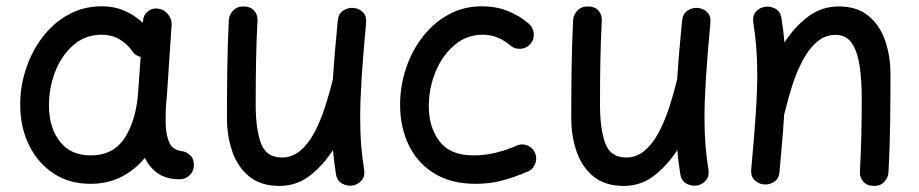

<svg xmlns="http://www.w3.org/2000/svg" viewBox="-20 -555 2969 620"><path d="M560.1 23.9Q517.6 23.9 490.2 5.1Q462.9 -13.7 447.8 -45.4Q416 -6.3 371.8 16.1Q327.6 38.6 272 38.6Q204.1 38.6 153.8 5.6Q103.5 -27.3 75.2 -83.3Q46.9 -139.2 45.4 -208.5Q43.9 -269.5 62.3 -327.6Q80.6 -385.7 115.5 -432.6Q150.4 -479.5 199.5 -507.1Q248.5 -534.7 309.1 -534.7Q348.1 -534.7 380.9 -520.8Q413.6 -506.8 441.4 -481.4L441.9 -487.8Q442.9 -506.3 457.3 -518.1Q471.7 -529.8 490.2 -527.3Q509.3 -524.9 522.2 -509.5Q535.2 -494.1 534.2 -475.6L519 -247.1Q518.1 -233.9 516.6 -221.2Q515.1 -201.7 514.9 -180.2Q514.6 -158.7 515.6 -143.6Q517.6 -113.8 528.3 -91.6Q539.1 -69.3 573.2 -65.9Q585 -62.5 595.5 -52.2Q606 -42 606 -22Q606.4 -2.9 592.8 10.5Q579.1 23.9 560.1 23.9ZM272.9 -53.2Q347.2 -53.2 383.8 -111.3Q420.4 -169.4 426.3 -259.8L434.1 -371.1Q415 -376 405.8 -391.6Q389.2 -414.6 364.7 -428.7Q340.3 -442.9 308.6 -442.9Q254.4 -442.9 215.6 -408.2Q176.8 -373.5 156.7 -319.6Q136.7 -265.6 138.2 -207Q140.1 -139.2 174.8 -96.2Q209.5 -53.2 272.9 -53.2Z M1162.1 -480.5Q1152.3 -376 1147.7 -302.7Q1143.1 -229.5 1143.1 -172.9Q1143.1 -126 1146.2 -86.7Q1149.4 -47.4 1155.8 -7.3Q1159.2 13.7 1148.4 26.6Q1137.7 39.6 1122.1 43.5Q1104 47.4 1086.4 38.8Q1068.8 30.3 1064.9 7.3Q1058.6 -32.7 1055.2 -70.3Q1022.9 -20.5 980.2 12.5Q937.5 45.4 882.3 45.4Q822.8 45.4 785.4 15.4Q748 -14.6 730.5 -64.7Q712.9 -114.7 712.9 -173.8Q712.9 -251 713.9 -329.3Q714.8 -407.7 718.8 -489.3Q719.7 -506.3 732.2 -520.3Q744.6 -534.2 766.1 -534.2Q788.6 -534.2 800.5 -520.8Q812.5 -507.3 811.5 -489.3Q808.1 -423.3 806.9 -361.6Q805.7 -299.8 805.7 -215.8Q805.7 -139.2 822.5 -92.8Q839.4 -46.4 890.1 -46.4Q923.8 -46.4 950 -68.6Q976.1 -90.8 995.6 -127.9Q1015.1 -165 1029.8 -210Q1044.4 -254.9 1055.2 -300.3V-301.3Q1057.6 -341.3 1061.5 -387.9Q1065.4 -434.6 1070.8 -489.3Q1073.2 -511.2 1088.9 -521.2Q1104.5 -531.2 1122.1 -529.3Q1139.2 -527.8 1151.9 -515.6Q1164.6 -503.4 1162.1 -480.5Z M1692.9 -413.1Q1680.7 -398.9 1661.4 -397.5Q1642.1 -396 1627.9 -408.2Q1587.9 -442.9 1538.6 -442.9Q1486.8 -442.9 1447.5 -409.4Q1408.2 -376 1386.5 -323.2Q1364.7 -270.5 1364.7 -211.4Q1364.7 -145 1398.9 -99.1Q1433.1 -53.2 1509.3 -53.2Q1546.9 -53.2 1583.7 -62.5Q1620.6 -71.8 1651.9 -86.4Q1669.9 -92.3 1687 -83.5Q1704.1 -74.7 1709.5 -56.2Q1714.8 -38.1 1706.1 -21.2Q1697.3 -4.4 1679.2 1Q1638.2 18.6 1599.1 28.6Q1560.1 38.6 1516.6 38.6Q1436 38.6 1381.6 4.6Q1327.1 -29.3 1299.6 -87.2Q1272 -145 1272 -216.8Q1272 -277.3 1291 -334.2Q1310.1 -391.1 1345 -436.3Q1379.9 -481.4 1428.5 -508.1Q1477.1 -534.7 1536.1 -534.7Q1580.6 -534.7 1618.7 -520Q1656.7 -505.4 1688 -478Q1702.1 -465.8 1703.6 -446.5Q1705.1 -427.2 1692.9 -413.1Z M2273.9 -480.5Q2264.2 -376 2259.5 -302.7Q2254.9 -229.5 2254.9 -172.9Q2254.9 -126 2258.1 -86.7Q2261.2 -47.4 2267.6 -7.3Q2271 13.7 2260.3 26.6Q2249.5 39.6 2233.9 43.5Q2215.8 47.4 2198.2 38.8Q2180.7 30.3 2176.8 7.3Q2170.4 -32.7 2167 -70.3Q2134.8 -20.5 2092 12.5Q2049.3 45.4 1994.1 45.4Q1934.6 45.4 1897.2 15.4Q1859.9 -14.6 1842.3 -64.7Q1824.7 -114.7 1824.7 -173.8Q1824.7 -251 1825.7 -329.3Q1826.7 -407.7 1830.6 -489.3Q1831.5 -506.3 1844 -520.3Q1856.4 -534.2 1877.9 -534.2Q1900.4 -534.2 1912.4 -520.8Q1924.3 -507.3 1923.3 -489.3Q1919.9 -423.3 1918.7 -361.6Q1917.5 -299.8 1917.5 -215.8Q1917.5 -139.2 1934.3 -92.8Q1951.2 -46.4 2002 -46.4Q2035.6 -46.4 2061.8 -68.6Q2087.9 -90.8 2107.4 -127.9Q2127 -165 2141.6 -210Q2156.2 -254.9 2167 -300.3V-301.3Q2169.4 -341.3 2173.3 -387.9Q2177.2 -434.6 2182.6 -489.3Q2185.1 -511.2 2200.7 -521.2Q2216.3 -531.2 2233.9 -529.3Q2251 -527.8 2263.7 -515.6Q2276.4 -503.4 2273.9 -480.5Z M2405.8 -8.3Q2415.5 -112.8 2420.4 -186.3Q2425.3 -259.8 2425.3 -315.9Q2425.3 -363.3 2422.1 -402.6Q2418.9 -441.9 2412.6 -481.9Q2409.2 -502.9 2419.9 -515.9Q2430.7 -528.8 2446.3 -532.2Q2464.4 -536.6 2482.2 -527.8Q2500 -519 2503.4 -496.1Q2509.8 -456.5 2513.2 -418Q2545.4 -467.8 2589.1 -501Q2632.8 -534.2 2689 -534.2Q2747.1 -534.2 2783.9 -504.2Q2820.8 -474.1 2838.1 -424.3Q2855.5 -374.5 2855.5 -314.9Q2855.5 -238.3 2854.5 -159.9Q2853.5 -81.5 2849.1 0.5Q2848.6 17.6 2836.2 31.5Q2823.7 45.4 2802.2 45.4Q2779.8 45.4 2767.8 31.7Q2755.9 18.1 2756.8 0Q2760.3 -65.4 2761.5 -122.8Q2762.7 -180.2 2762.7 -236.3Q2762.7 -297.4 2755.6 -343.8Q2748.5 -390.1 2730.2 -416.3Q2711.9 -442.4 2678.2 -442.4Q2644.5 -442.4 2618.4 -420.2Q2592.3 -397.9 2572.5 -360.8Q2552.7 -323.7 2538.3 -278.8Q2523.9 -233.9 2513.2 -188.5Q2512.7 -187 2512.2 -185.5Q2509.8 -146 2505.9 -99.9Q2502 -53.7 2497.1 0.5Q2495.1 22.5 2479.2 32.5Q2463.4 42.5 2445.8 40.5Q2429.2 38.6 2416.5 26.4Q2403.8 14.2 2405.8 -8.3Z"/></svg>

Font: Mikhak Medium
Style: Regular
Weight: 500
Designer: Amin Abedi
Version: Version 3.3